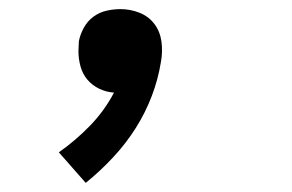

<svg xmlns="http://www.w3.org/2000/svg" viewBox="-20 -196 640 421"><path d="M168 205 109 138Q146 112 177.5 79.5Q209 47 230 7Q213 6 197.5 -1.5Q182 -9 171.5 -21.5Q161 -34 156.5 -50.5Q152 -67 152 -84Q152 -90 152.5 -95.5Q153 -101 153 -106Q156 -121 164 -135.5Q172 -150 185 -159.5Q198 -169 213.5 -172.5Q229 -176 244 -176Q266 -176 286 -168Q306 -160 318.5 -143.5Q331 -127 334 -105Q337 -83 333 -61Q327 -23 313 14Q299 51 277.5 85Q256 119 228 149Q200 179 168 205Z"/></svg>

Font: Iosevka Curly SmBdEx
Style: Italic
Weight: 600
Width: 7
Italic angle: -9°
Monospace: yes
Designer: Belleve Invis
Foundry: Belleve Invis
Version: Version 11.1.0; ttfautohint (v1.8.3)